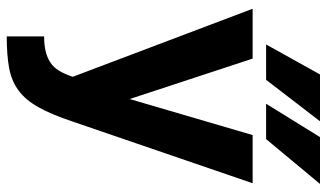

<svg xmlns="http://www.w3.org/2000/svg" viewBox="-220 -550 970 570"><g transform="rotate(90 265.0 -265.0)"><path d="M88 89Q113 89 132 84.5Q151 80 165.5 70.5Q180 61 190 44.5Q200 28 208 4L6 -530H154L274 -165L381 -530H524L341 4Q320 67 298.5 105.5Q277 144 248.5 165Q220 186 181.5 193Q143 200 88 200ZM201 -730H340L217 -570H112ZM387 -730H526L393 -570H288Z"/></g></svg>

Font: Golos UI VF
Style: Regular
Weight: 400
Designer: A.Korolkova, Vitaly Kuzmin
Foundry: ParaType Ltd
Version: Version 2.000